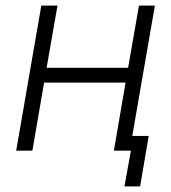

<svg xmlns="http://www.w3.org/2000/svg" viewBox="-20 -540 614 688"><path d="M478 -520 439 -297H147L186 -520H128L38 0H96L138 -244H430L388 0H449L426 128H482L513 -53H454L535 -520Z"/></svg>

Font: Fixel Text 20240404 Light
Style: Italic
Weight: 300
Width: 4
Italic angle: -10°
Designer: AlfaBravo + MacPaw
Foundry: Kyrylo Tkachov, Marchela Mozhyna, Serhii Makarenko, Maria Weinstein, Zakhar Kryvoshyya
Version: Version 1.211;Glyphs 3.2 (3225)